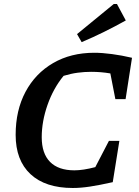

<svg xmlns="http://www.w3.org/2000/svg" viewBox="-20 -927 692 957"><path d="M343 10Q206 10 132 -59Q58 -128 58 -255Q58 -377 107 -469Q156 -561 244.5 -612.5Q333 -664 450 -664Q489 -664 538 -657.5Q587 -651 638 -639L606 -433H555L530 -561Q484 -569 434 -569Q401 -569 367 -564.5Q333 -560 297 -549Q246 -487 217 -404.5Q188 -322 188 -243Q188 -162 229.5 -120Q271 -78 351 -78Q394 -78 455 -94L523 -225H575L542 -19Q475 -4 428.5 3Q382 10 343 10ZM387 -717 364 -757 547 -907H563L607 -825Q553 -795 498.5 -768Q444 -741 387 -717Z"/></svg>

Font: Piazzolla SemiBold
Style: Italic
Weight: 600
Italic angle: -11.3°
Designer: Juan Pablo del Peral
Foundry: Huerta Tipografica
Version: Version 1.330